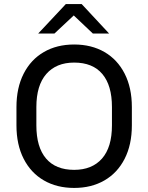

<svg xmlns="http://www.w3.org/2000/svg" viewBox="-20 -915 730 945"><path d="M517 -750H437L343 -839L248 -750H168L304 -895H382ZM629 -388V-298Q629 -203 593.5 -133.5Q558 -64 494 -27Q430 10 345 10Q260 10 196 -27Q132 -64 96.5 -133.5Q61 -203 61 -298V-388Q61 -483 96.5 -552.5Q132 -622 196 -659Q260 -696 345 -696Q430 -696 494 -659Q558 -622 593.5 -552.5Q629 -483 629 -388ZM159 -388V-298Q159 -191 206.5 -135Q254 -79 345 -79Q433 -79 482 -134.5Q531 -190 531 -298V-388Q531 -495 483.5 -551Q436 -607 345 -607Q257 -607 208 -551Q159 -495 159 -388Z"/></svg>

Font: Chivo
Style: Regular
Weight: 400
Designer: Hector Gatti
Foundry: Omnibus-Type
Version: Version 1.003